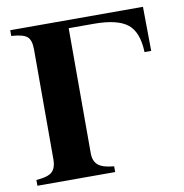

<svg xmlns="http://www.w3.org/2000/svg" viewBox="-77 -749 786 822"><g transform="rotate(-10 316.0 -338.0)"><path d="M598 -676 600 -484H571Q568 -572 524 -606.5Q480 -641 378 -641H269V-98Q269 -63 289 -46Q309 -29 358 -25V0H20V-25Q73 -29 90 -46.5Q107 -64 107 -97V-578Q107 -618 89.5 -633Q72 -648 21 -651V-676Z"/></g></svg>

Font: STIX
Style: Bold
Weight: 700
Designer: MicroPress Inc., with final additions and corrections provided by Coen Hoffman, Elsevier (retired)
Version: Version 1.1.1